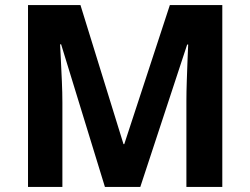

<svg xmlns="http://www.w3.org/2000/svg" viewBox="-20 -734 983 754"><path d="M392 0 220 -560H216Q217 -540 219 -500Q221 -460 223 -414.5Q225 -369 225 -332V0H90V-714H296L465 -168H468L647 -714H853V0H712V-338Q712 -372 713.5 -416Q715 -460 716.5 -499.5Q718 -539 719 -559H715L531 0Z"/></svg>

Font: Noto Sans Tangsa
Style: Bold
Weight: 700
Version: Version 1.504